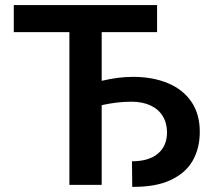

<svg xmlns="http://www.w3.org/2000/svg" viewBox="-20 -727 845 755"><path d="M597.7 -600.6H379.9V-409.2Q446.3 -424.8 502 -424.8Q580.6 -424.8 639.9 -400.1Q699.2 -375.5 732.4 -327.1Q765.6 -278.8 765.6 -209Q765.6 -144 737.8 -95.2Q710 -46.4 650.6 -18.8Q591.3 8.8 500 7.8L499 -92.8Q564.9 -92.8 600.8 -122.8Q636.7 -152.8 636.7 -206.1Q636.7 -243.2 619.9 -270.5Q603 -297.9 571.5 -312.5Q540 -327.1 497.1 -327.1Q441.4 -327.1 379.9 -313.5V0H252.9V-600.6H34.2V-707H597.7Z"/></svg>

Font: Pretendard Std SemiBold
Style: Regular
Weight: 600
Designer: Base glyphs from Inter by Rasmus Andersson; Hangeul glyphs from Noto Sans CJK(Source Han Sans) by Jang Soo-young and Kan
Foundry: Kil Hyung-jin
Version: Version 1.309